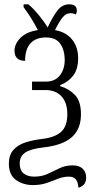

<svg xmlns="http://www.w3.org/2000/svg" viewBox="-20 -680 433 887"><path d="M342 187Q341 163 331 149.5Q321 136 298 136Q272 136 247.5 146Q223 156 195.5 165.5Q168 175 132 175Q87 175 54 151.5Q21 128 21 76Q21 36 42 12.5Q63 -11 97.5 -22Q132 -33 174 -38Q234 -45 262.5 -71Q291 -97 291 -152Q291 -206 264 -235Q237 -264 190 -264H128V-303H192Q234 -303 256.5 -331.5Q279 -360 279 -404Q279 -447 259 -477Q239 -507 192 -507Q146 -507 121 -480Q96 -453 96 -399Q47 -399 47 -446Q47 -477 74.5 -505Q102 -533 155 -541Q125 -599 89 -647V-660H111Q133 -642 159 -610.5Q185 -579 200 -553Q223 -602 245 -631Q267 -660 300 -660Q335 -660 335 -631Q335 -622 330 -613Q319 -619 306 -619Q285 -619 269.5 -600Q254 -581 234 -541Q285 -532 313 -497.5Q341 -463 341 -411Q341 -360 317.5 -330Q294 -300 258 -287V-282Q299 -270 326.5 -241Q354 -212 354 -152Q354 -84 312 -46.5Q270 -9 181 1Q120 8 95.5 25.5Q71 43 71 75Q71 107 89.5 121.5Q108 136 138 136Q173 136 201 123Q229 110 255.5 97Q282 84 315 84Q346 84 362 99.5Q378 115 378 140Q378 161 367.5 172.5Q357 184 342 187Z"/></svg>

Font: Noto Serif Condensed Light
Style: Regular
Weight: 300
Width: 3
Designer: Monotype Design Team
Foundry: Monotype Imaging Inc.
Version: Version 2.013